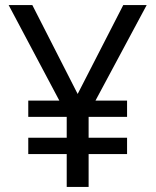

<svg xmlns="http://www.w3.org/2000/svg" viewBox="-20 -734 612 754"><path d="M285 -365 464 -714H556L355 -339H479V-275H328V-193H479V-129H328V0H242V-129H91V-193H242V-275H91V-339H213L14 -714H107Z"/></svg>

Font: Noto Sans Masaram Gondi
Style: Regular
Weight: 400
Designer: Ek Type & Mukund Gokhale
Foundry: Ek Type
Version: Version 1.004; ttfautohint (v1.8.4.7-5d5b)